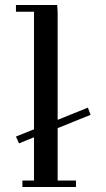

<svg xmlns="http://www.w3.org/2000/svg" viewBox="-20 -749 425 769"><path d="M43.9 -202.1 116.2 -231V-702.1H43.9V-729H209L210.9 -702.1V-269L332 -317.9L342.8 -289.1L210.9 -235.8V-25.9H284.2V0H69.8V-25.9H116.2V-199.2L56.2 -174.8Z"/></svg>

Font: Dehuti Alt
Style: Bold
Weight: 700
Version: Version 1.2